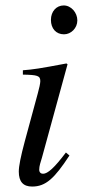

<svg xmlns="http://www.w3.org/2000/svg" viewBox="-20 -674 318 705"><path d="M264 -599C264 -628 241 -654 214 -654C187 -654 167 -632 167 -601C167 -569 186 -548 215 -548C241 -548 264 -571 264 -599ZM222 -114C179 -57 155 -36 138 -36C130 -36 124 -41 124 -51C124 -65 129 -78 134 -95L228 -438L224 -441C123 -422 103 -419 64 -416V-400C118 -399 128 -396 128 -376C128 -368 124 -350 119 -332L71 -155C56 -99 49 -64 49 -44C49 -7 65 11 98 11C148 11 180 -19 235 -103Z"/></svg>

Font: XITS
Style: Italic
Weight: 400
Italic angle: -16.33°
Designer: MicroPress Inc., with final additions and corrections provided by Coen Hoffman, Elsevier (retired)
Version: Version 1.107